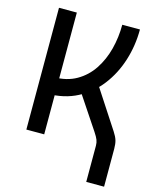

<svg xmlns="http://www.w3.org/2000/svg" viewBox="-129 -778 844 1056"><g transform="rotate(15 293.0 -250.0)"><path d="M134.8 -220.7 143.6 -317.4Q218.8 -317.4 273.4 -348.9Q328.1 -380.4 363.5 -433.8Q398.9 -487.3 416.3 -554.4Q433.6 -621.6 433.6 -693.4H534.2Q534.2 -601.1 507.3 -516.1Q480.5 -431.2 429.2 -364.5Q377.9 -297.9 303.7 -259.3Q229.5 -220.7 134.8 -220.7ZM73.2 0V-693.4H174.8V0ZM465.8 192.9V-13.2Q465.8 -30.8 460 -45.9Q454.1 -61 438.5 -84.5L269.5 -337.9L361.3 -387.7L540 -113.8Q555.7 -89.8 561.5 -70.6Q567.4 -51.3 567.4 -22.9V192.9Z"/></g></svg>

Font: Cascadia Mono
Style: Regular
Weight: 400
Monospace: yes
Designer: Aaron Bell
Foundry: Saja Typeworks
Version: Version 2404.023